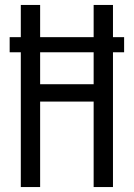

<svg xmlns="http://www.w3.org/2000/svg" viewBox="-20 -755 540 775"><path d="M64 0V-544H19V-605H64V-735H142V-605H358V-735H436V-605H481V-544H436V0H358V-345H142V0ZM142 -415H358V-544H142Z"/></svg>

Font: Iosevka Term Curly
Style: Regular
Weight: 400
Designer: Belleve Invis
Foundry: Belleve Invis
Version: Version 32.3.0